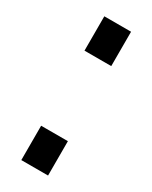

<svg xmlns="http://www.w3.org/2000/svg" viewBox="-135 -510 434 547"><g transform="rotate(30 82.5 -236.5)"><path d="M126 -113H38V0H126ZM38 -360H126V-473H38Z"/></g></svg>

Font: Non Bureau Light
Style: Regular
Weight: 300
Designer: Jona Saucedo
Foundry: Non Foundry
Version: Version 1.000;FEAKit 1.0